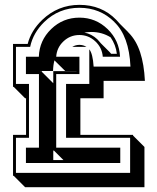

<svg xmlns="http://www.w3.org/2000/svg" viewBox="-20 -717 655 799"><path d="M201.7 -50.8H244.1L204.6 -90.3H201.7ZM147.5 -420.9H154.3V-418L201.7 -370.6V-420.9H298.3V-421.4H251.5L206.5 -465.8Q201.2 -445.3 200.7 -421.4H147.5ZM434.6 -502Q437 -499.5 438.7 -497.6Q440.4 -495.6 442.4 -493.2H466.3Q461.9 -530.3 440.4 -561.5Q404.8 -584 359.4 -584Q351.6 -584 344.7 -583.3Q337.9 -582.5 331.1 -581.5Q361.3 -575.7 384.8 -553.7Q388.7 -549.8 392.1 -545.7Q395.5 -541.5 398.9 -537.6ZM515.6 -580.6Q546.9 -548.8 563.2 -499.3Q579.6 -449.7 583 -380.4H411.1V-308.1H314.5V-155.8H533.7V-152.8L581.1 -105.5V62H84.5L37.1 14.6H34.2V-155.8H88.4V-308.1H84.5L37.1 -355.5H34.2V-534.2H95.2Q109.4 -589.8 155.8 -634.3Q221.2 -696.8 310.5 -696.8Q356.4 -696.8 394.8 -681.4Q433.1 -666 463.9 -634.3Q472.2 -626 479.5 -617.2L512.2 -584.5H511.7Q512.7 -583.5 513.7 -582.5Q514.6 -581.5 515.6 -580.6ZM87.9 -38.6V-102.5H142.1V-408.7H87.9V-481H141.6Q144 -548.8 193.1 -596.2Q242.2 -643.6 310.5 -643.6Q378.4 -643.6 427.5 -596.2Q476.6 -548.8 479.5 -481H407.7Q404.8 -518.6 376.7 -544.9Q348.6 -571.3 310.5 -571.3Q272 -571.3 244.1 -544.9Q216.3 -518.6 213.9 -481H310.5V-408.7H213.9V-102.5H480.5V-38.6ZM521.5 2.4V-143.6H254.9V-367.7H351.6V-511.7Q366.2 -493.7 369.6 -439.9H522.9Q517.1 -566.9 455.6 -625.5H456.1Q396.5 -684.6 310.5 -684.6Q225.1 -684.6 164.1 -625.5Q141.1 -603 126.5 -577.4Q111.8 -551.8 105.5 -522H46.4V-367.7H100.6V-143.6H46.4V2.4ZM310.5 -530.3Q326.2 -530.3 339.8 -522H280.8Q294.4 -530.3 310.5 -530.3Z"/></svg>

Font: Gondrin
Style: Regular
Weight: 400
Designer: Peter Wiegel, original typeface by Carl Albert Fahrenwaldt 1901
Foundry: Peter Wiegel
Version: Version 1.000 2010 initial release